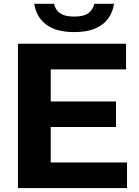

<svg xmlns="http://www.w3.org/2000/svg" viewBox="-20 -964 712 984"><path d="M72 0V-740H626V-608.5H240V-131.5H631V0ZM163.5 -313V-444H574.5V-313ZM360.5 -799.5Q295.5 -799.5 252 -818.2Q208.5 -837 185 -869.8Q161.5 -902.5 155.5 -944.5H257Q263 -914.5 287.2 -896.8Q311.5 -879 360.5 -879Q409.5 -879 433.2 -896.8Q457 -914.5 463 -944.5H564.5Q558.5 -902.5 535 -869.8Q511.5 -837 468.5 -818.2Q425.5 -799.5 360.5 -799.5Z"/></svg>

Font: Encode Sans SemiExpanded
Style: Bold
Weight: 700
Width: 6
Designer: Multiple Designers
Foundry: Impallari Type
Version: Version 3.002